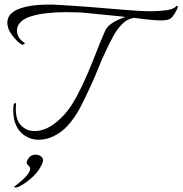

<svg xmlns="http://www.w3.org/2000/svg" viewBox="-20 -571 797 838"><path d="M148 39Q117 39 89 21.5Q61 4 47 -32Q42 -45 40 -60Q38 -75 38 -88V-97Q38 -105 39.5 -113Q41 -121 48 -121Q50 -121 50 -119Q50 -113 49.5 -106.5Q49 -100 49 -94Q49 -47 72.5 -23Q96 1 131 1Q166 1 199 -19Q232 -39 260 -70Q288 -101 313 -147Q338 -193 360 -244.5Q382 -296 401.5 -346Q421 -396 438 -435Q448 -458 475.5 -474Q503 -490 528 -497Q521 -498 514.5 -498.5Q508 -499 502 -500L361 -514Q345 -516 319 -517Q293 -518 264 -518Q225 -518 184 -513.5Q143 -509 110 -498Q77 -487 62 -465Q54 -453 54 -437Q54 -421 63 -407Q72 -393 86 -385Q88 -383 88 -382Q88 -379 83.5 -377Q79 -375 74 -377Q65 -382 53 -394Q41 -406 31.5 -419.5Q22 -433 18 -442Q12 -459 12 -472Q12 -496 28.5 -511.5Q45 -527 71.5 -535.5Q98 -544 128.5 -547.5Q159 -551 187 -551Q198 -551 208 -551Q218 -551 227 -550Q259 -548 294 -546Q329 -544 365 -541L524 -528Q540 -527 572.5 -524.5Q605 -522 639 -522Q676 -522 707 -526.5Q738 -531 748 -543Q750 -547 754 -545Q758 -543 756 -540Q753 -528 748 -522Q743 -512 734.5 -500Q726 -488 709 -484Q705 -483 698 -482.5Q691 -482 683 -482Q660 -482 627.5 -485.5Q595 -489 564 -493Q534 -488 512 -465Q490 -442 474 -412.5Q458 -383 446 -357Q424 -312 409.5 -274.5Q395 -237 374 -192Q353 -146 330 -101.5Q307 -57 274 -21Q249 6 216 22.5Q183 39 148 39ZM45 247Q42 246 42 244Q42 244 75 217Q105 191 111 171Q114 160 104 151.5Q94 143 97 134Q108 104 136 104Q148 104 158 111Q168 118 168 129Q168 132 166 138Q151 180 103 218Q59 251 45 247Z"/></svg>

Font: Italianno
Style: Regular
Weight: 400
Designer: Robert E. Leuschke
Foundry: Robert E. Leuschke
Version: Version 1.100; ttfautohint (v1.8.3)